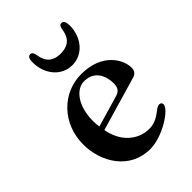

<svg xmlns="http://www.w3.org/2000/svg" viewBox="-214 -815 923 923"><g transform="rotate(-45 247.0 -353.5)"><path d="M146 -682C146 -603 198 -538 272 -538C346 -538 398 -603 398 -682C398 -705 392 -719 377 -719C364 -719 361 -706 358 -689C353 -658 337 -617 272 -617C207 -617 191 -658 186 -689C183 -706 179 -719 166 -719C151 -719 146 -705 146 -682ZM39 -232C39 -111 113 12 252 12C337 12 449 -61 449 -95C449 -103 444 -110 434 -110C423 -110 415 -104 398 -91C382 -79 355 -60 318 -60C240 -60 176 -117 160 -209L434 -289C453 -294 465 -306 465 -328C465 -383 414 -478 271 -478C143 -478 39 -373 39 -232ZM152 -277C152 -385 205 -444 257 -444C329 -444 351 -384 351 -336C351 -304 338 -291 313 -284L155 -238C153 -251 152 -265 152 -277Z"/></g></svg>

Font: Monomakh Unicode
Style: Regular
Weight: 400
Version: Version 1.2